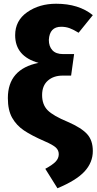

<svg xmlns="http://www.w3.org/2000/svg" viewBox="-20 -781 516 1026"><path d="M287 225 222 121Q261 100 277.5 82.5Q294 65 294 43Q294 22 278.5 7.5Q263 -7 219 -26Q148 -57 108 -84Q68 -111 45 -151.5Q22 -192 22 -257Q22 -412 186 -445Q61 -480 61 -593Q61 -671 125.5 -716Q190 -761 280 -761Q401 -761 476 -700L400 -606Q374 -622 353 -630Q332 -638 307 -638Q245 -638 241 -568Q241 -533 260 -512.5Q279 -492 317 -492H376L360 -377H315Q266 -377 235.5 -350Q205 -323 205 -273Q205 -222 234.5 -192Q264 -162 344 -129Q415 -98 445.5 -64.5Q476 -31 476 26Q476 87 432 135Q388 183 287 225Z"/></svg>

Font: Trujillo ExtraBold
Style: Regular
Weight: 800
Designer: Fira Sans original fonts by bBox Type GmbH, Carrois Corporate GbR, & Edenspiekermann AG / Changes by Cristiano Sobral
Foundry: Fira Sans original fonts by bBox Type GmbH, Carrois Corporate GbR, & Edenspiekermann AG / Changes by Cristiano Sobral
Version: Version 4.301;July 28, 2020;FontCreator 13.0.0.2655 64-bit